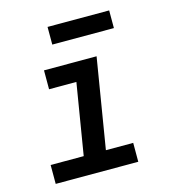

<svg xmlns="http://www.w3.org/2000/svg" viewBox="-108 -813 816 903"><g transform="rotate(-15 300.0 -361.5)"><path d="M52 0V-92H213L270 -438H137V-530H393L321 -92H454V0ZM506 -637H206V-723H506Z"/></g></svg>

Font: Iosevka Slab SmBdExObl
Style: Regular
Weight: 600
Width: 7
Italic angle: -9°
Monospace: yes
Designer: Belleve Invis
Foundry: Belleve Invis
Version: Version 11.1.0; ttfautohint (v1.8.3)